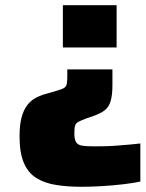

<svg xmlns="http://www.w3.org/2000/svg" viewBox="-20 -530 558 736"><path d="M293 186Q239 186 195 179Q151 172 119.5 152.5Q88 133 71.5 94.5Q55 56 55 -7Q55 -49 62 -77Q69 -105 82 -123.5Q95 -142 113 -152.5Q131 -163 152 -169L200 -183Q214 -187 221.5 -190.5Q229 -194 232.5 -199.5Q236 -205 237 -215.5Q238 -226 238 -243V-264H411V-205Q411 -165 404 -142Q397 -119 381 -107Q365 -95 340 -86L308 -75Q290 -68 280.5 -63Q271 -58 268 -48.5Q265 -39 265 -19Q265 5 272 15.5Q279 26 295.5 28.5Q312 31 342 31Q360 31 383 30.5Q406 30 431 28Q456 26 479 24Q502 22 518 20V166Q490 172 451 176.5Q412 181 371 183.5Q330 186 293 186ZM221 -348V-510H427V-348Z"/></svg>

Font: Saira SemiExpanded ExtraBold
Style: Regular
Weight: 800
Width: 6
Designer: Hector Gatti with collaboration of the Omnibus-Type team
Foundry: Omnibus-Type
Version: Version 1.101